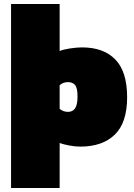

<svg xmlns="http://www.w3.org/2000/svg" viewBox="-20 -720 668 956"><path d="M35 216V-700H277V-466Q296 -474 329.5 -479Q363 -484 389 -484Q496 -484 554.5 -423.5Q613 -363 613 -236Q613 -109 551.5 -49.5Q490 10 380 10Q354 10 325 4.5Q296 -1 277 -8V216ZM319 -163Q341 -163 353.5 -180Q366 -197 366 -240Q366 -283 353.5 -297Q341 -311 319 -311Q306 -311 296.5 -307.5Q287 -304 277 -296V-178Q295 -163 319 -163Z"/></svg>

Font: Boz Display
Style: Regular
Weight: 900
Version: Version 2.000; ttfautohint (v1.8.3)